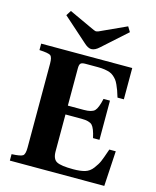

<svg xmlns="http://www.w3.org/2000/svg" viewBox="-132 -1006 894 1097"><g transform="rotate(15 314.5 -458.0)"><path d="M33.2 0V-38.1Q86.4 -40.5 99.1 -49.8Q111.8 -59.1 111.8 -97.2V-595.2Q111.8 -633.3 99.1 -642.3Q86.4 -651.4 33.2 -653.8V-691.9H571.8V-506.8H534.2Q526.9 -531.2 521.5 -546.1Q516.1 -561 508.5 -577.6Q501 -594.2 493.7 -603.5Q486.3 -612.8 475.6 -622.1Q464.8 -631.3 451.7 -636Q438.5 -640.6 421.1 -643.3Q403.8 -646 381.8 -646H307.1Q286.1 -646 279.1 -638.7Q272 -631.3 272 -609.9V-389.2H367.2Q413.6 -389.2 430.2 -406Q446.8 -422.9 459 -479H497.1V-247.1H459Q446.8 -303.2 430.2 -320.1Q413.6 -336.9 367.2 -336.9H272V-119.1Q272 -73.2 297.4 -59.6Q322.8 -45.9 395 -45.9Q437.5 -45.9 464.6 -54Q491.7 -62 510.7 -87.4Q529.8 -112.8 538.3 -132.6Q546.9 -152.3 564 -202.6Q564.5 -203.6 564.7 -204.3Q564.9 -205.1 565.2 -206.1Q565.4 -207 565.9 -208H604L591.8 0ZM129.9 -886.2 148.9 -916 278.8 -856Q310.1 -840.8 316.9 -840.8Q327.6 -840.8 356.9 -856L487.8 -916L505.9 -886.2L363.8 -758.8Q339.4 -735.8 316.9 -735.8Q297.4 -735.8 272 -759.8Z"/></g></svg>

Font: Linguistics Pro
Style: Bold
Weight: 700
Designer: Stefan Peev, Context Ltd
Foundry: Stefan Peev, Context Ltd
Version: Version 001.000